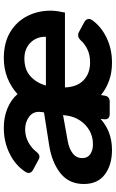

<svg xmlns="http://www.w3.org/2000/svg" viewBox="180 -776 608 1008"><g transform="rotate(-90 484.0 -272.0)"><path d="M201 12Q122 12 72 -25.5Q22 -63 22 -136Q22 -214 79 -259Q136 -304 226 -318L398 -345L400 -360Q405 -400 376.5 -422Q348 -444 309 -444Q272 -444 241 -427Q210 -410 190 -384Q172 -360 149 -374L97 -402Q70 -417 86 -443Q120 -495 181.5 -525.5Q243 -556 317 -556Q373 -556 419 -537Q465 -518 494 -484Q531 -518 579 -537Q627 -556 682 -556Q763 -556 818.5 -523Q874 -490 903 -434Q932 -378 932 -310Q932 -292 929 -272.5Q926 -253 922 -235H529Q531 -172 566.5 -137.5Q602 -103 661 -103Q698 -103 727.5 -116.5Q757 -130 777 -153Q797 -173 819 -162L871 -134Q884 -127 887.5 -116Q891 -105 883 -93Q849 -45 790 -16.5Q731 12 659 12Q607 12 564 -3.5Q521 -19 489 -46L486 -27Q482 0 454 0H390Q358 0 362 -32L364 -48Q297 12 201 12ZM539 -335H795Q796 -384 764 -416Q732 -448 681 -448Q623 -448 588 -416.5Q553 -385 539 -335ZM231 -88Q271 -88 303 -106.5Q335 -125 355.5 -156Q376 -187 381 -224L384 -245L245 -220Q207 -213 182.5 -194Q158 -175 158 -144Q158 -116 178.5 -102Q199 -88 231 -88Z"/></g></svg>

Font: Pitagon Sans Text Bold
Style: Italic
Weight: 700
Italic angle: -8°
Designer: Travis Tran
Foundry: Pitagon
Version: Version 1.001; ttfautohint (v1.8.4.7-5d5b);gftools[0.9.26]